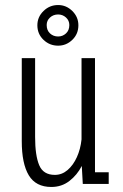

<svg xmlns="http://www.w3.org/2000/svg" viewBox="-20 -731 490 763"><path d="M184 12Q122.5 12 94.5 -34.2Q66.5 -80.5 66.5 -170V-500H119.5V-187Q119.5 -113 135.8 -74.5Q152 -36 198 -36Q226 -36 248.5 -55.2Q271 -74.5 285.5 -106.5Q300 -138.5 304 -177V-500H357.5V-46.5H412V0H309L305 -71.5Q286.5 -35.5 255.8 -11.8Q225 12 184 12ZM211 -549.5Q177 -549.5 152.8 -572.8Q128.5 -596 128.5 -630.5Q128.5 -663.5 152.8 -687.2Q177 -711 211 -711Q243.5 -711 267.5 -687.2Q291.5 -663.5 291.5 -630.5Q291.5 -596 267.5 -572.8Q243.5 -549.5 211 -549.5ZM211 -586Q229 -586 242.2 -598.2Q255.5 -610.5 255.5 -631.5Q255.5 -649.5 242.2 -661.5Q229 -673.5 211 -673.5Q192 -673.5 178.8 -661.5Q165.5 -649.5 165.5 -631.5Q165.5 -610.5 178.8 -598.2Q192 -586 211 -586Z"/></svg>

Font: Trispace Condensed ExtraLight
Style: Regular
Weight: 200
Width: 3
Designer: Tyler Finck
Foundry: Etcetera Type Company
Version: Version 1.210; ttfautohint (v1.8.3)